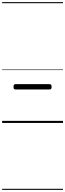

<svg xmlns="http://www.w3.org/2000/svg" viewBox="-20 -1163 616 1816"><path d="M127 -317Q116 -317 112 -322.5Q108 -328 108 -341Q108 -355 112 -361Q116 -367 127 -367H449Q459 -367 463.5 -361Q468 -355 468 -341Q468 -328 463.5 -322.5Q459 -317 449 -317ZM0 623H576V633H0ZM0 -20H576V0H0ZM0 -505H576V-500H0ZM0 -1143H576V-1133H0Z"/></svg>

Font: Playwrite CL Guides
Style: Regular
Weight: 400
Designer: Veronika Burian, José Scaglione
Foundry: TypeTogether
Version: Version 1.003